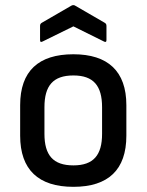

<svg xmlns="http://www.w3.org/2000/svg" viewBox="-20 -711 567 743"><path d="M146 -551 264 -609 381 -551C388 -547 392 -548 392 -556V-610C392 -617 390 -620 385 -623L271 -689C267 -692 261 -692 256 -689L142 -623C137 -620 135 -617 135 -610V-556C135 -548 139 -547 146 -551ZM264 12C399 12 469 -54 469 -186V-304C469 -436 397 -501 264 -501C129 -501 58 -436 58 -304V-186C58 -54 129 12 264 12ZM264 -71C185 -71 152 -111 152 -193V-296C152 -379 185 -419 264 -419C342 -419 375 -379 375 -296V-193C375 -111 342 -71 264 -71Z"/></svg>

Font: Sofia Sans Cond SemiBold
Style: Regular
Weight: 600
Width: 3
Designer: Botio Nikoltchev, Ani Petrova
Foundry: lettersoup
Version: Version 4.100